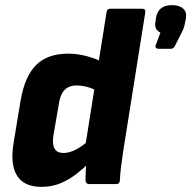

<svg xmlns="http://www.w3.org/2000/svg" viewBox="-20 -717 745 748"><path d="M141 11Q74 11 46.5 -32.5Q19 -76 33 -161L60 -324Q76 -419 120.5 -463.5Q165 -508 246 -508Q281 -508 317 -498.5Q353 -489 379 -475L362 -360Q343 -372 321 -378Q299 -384 278 -384Q248 -384 231 -366Q214 -348 209 -310L188 -189Q183 -155 192.5 -138Q202 -121 228 -121Q251 -121 278 -135.5Q305 -150 334 -177L333 -88Q307 -62 278 -39.5Q249 -17 215.5 -3Q182 11 141 11ZM327 0Q315 0 313 -14Q313 -30 314 -50Q315 -70 317 -90L312 -146L395 -669Q397 -683 409 -683H533Q548 -683 546 -669L460 -128Q455 -95 451.5 -66.5Q448 -38 447 -14Q446 0 434 0ZM597 -527Q591 -527 587.5 -531Q584 -535 587 -542L605 -590Q594 -595 588 -605.5Q582 -616 586 -634L588 -649Q597 -697 650 -697Q679 -697 694 -683Q709 -669 704 -644L701 -629Q699 -618 696 -608.5Q693 -599 686 -587L663 -541Q657 -527 647 -527Z"/></svg>

Font: Sofia Sans Semi Condensed Black
Style: Italic
Weight: 900
Italic angle: -9°
Version: Version 4.100